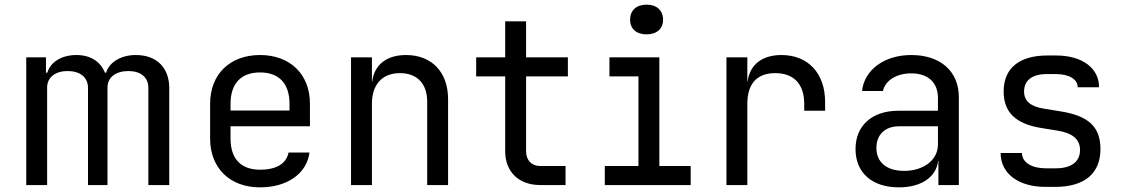

<svg xmlns="http://www.w3.org/2000/svg" viewBox="-20 -797 4840 827"><path d="M565 -560C502 -560 451 -530 437 -484H432C413 -531 371 -560 309 -560C246 -560 197 -530 184 -484H178V-550H93V0H183V-420C183 -465 220 -491 271 -491C324 -491 359 -465 359 -419V0H443V-420C443 -465 480 -491 533 -491C585 -491 619 -465 619 -419V0H709V-418C709 -502 658 -560 565 -560Z M1315 -350C1315 -477 1230 -560 1100 -560C970 -560 885 -477 885 -350V-200C885 -73 970 10 1100 10C1216 10 1301 -48 1313 -140H1223C1213 -91 1169 -66 1100 -66C1018 -66 973 -113 973 -200V-253H1315ZM973 -350C973 -437 1018 -485 1100 -485C1182 -485 1227 -437 1227 -350V-321H973Z M1729 -560C1645 -560 1592 -518 1583 -445H1582V-550H1492V0H1582V-350C1582 -435 1628 -482 1703 -482C1775 -482 1820 -438 1820 -360V0H1910V-370C1910 -487 1839 -560 1729 -560Z M2416 0V-82H2306C2270 -82 2246 -107 2246 -145V-468H2426V-550H2246V-705H2156V-550H2031V-468H2156V-145C2156 -57 2215 0 2306 0Z M2765 -649C2809 -649 2836 -673 2836 -712C2836 -752 2809 -777 2765 -777C2721 -777 2694 -752 2694 -712C2694 -673 2721 -649 2765 -649ZM2955 0V-82H2820V-550H2605V-468H2730V-82H2585V0Z M3346 -560C3262 -560 3209 -518 3200 -445H3199V-550H3109V0H3199V-350C3199 -437 3241 -482 3319 -482C3400 -482 3444 -434 3444 -350V-320H3534V-358C3534 -482 3460 -560 3346 -560Z M3905 -560C3790 -560 3703 -497 3693 -405H3783C3793 -450 3841 -481 3905 -481C3977 -481 4020 -442 4020 -375V-320H3850C3737 -320 3665 -257 3665 -155C3665 -53 3736 10 3852 10C3948 10 4013 -34 4021 -105H4022V0H4110V-378C4110 -490 4031 -560 3905 -560ZM3874 -61C3799 -61 3755 -98 3755 -160C3755 -217 3792 -253 3852 -253H4020V-175C4020 -108 3959 -61 3874 -61Z M4525 8C4655 8 4720 -53 4720 -155C4720 -251 4668 -298 4550 -317L4476 -329C4420 -338 4391 -361 4391 -403C4391 -451 4426 -478 4489 -478H4527C4585 -478 4622 -456 4622 -421H4714C4714 -504 4641 -558 4529 -558H4491C4370 -558 4303 -503 4303 -403C4303 -314 4354 -264 4463 -246L4537 -234C4598 -224 4632 -198 4632 -151C4632 -103 4598 -72 4527 -72H4485C4426 -72 4382 -96 4382 -138H4290C4290 -47 4370 8 4483 8Z"/></svg>

Font: Tekne LDO
Style: Regular
Weight: 400
Monospace: yes
Designer: Alessio Laiso, Mario Rullo, Paolo Rosset
Foundry: Alessio Laiso
Version: Version 1.000;hotconv 1.0.109;makeotfexe 2.5.65596